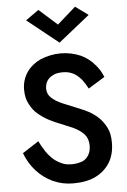

<svg xmlns="http://www.w3.org/2000/svg" viewBox="-63 -1010 706 1070"><g transform="rotate(-5 289.5 -475.0)"><path d="M129 -236 38 -177Q60 -119 99 -76Q138 -33 190 -9Q243 15 302 15Q380 15 429 -10Q480 -35 509 -82Q537 -128 537 -193Q537 -244 521 -275Q505 -308 479 -334Q455 -357 422 -375Q397 -388 359 -403Q283 -434 281 -435Q242 -452 221 -472Q198 -493 198 -523Q198 -548 210 -568Q222 -586 245 -597Q264 -607 299 -607Q332 -607 358 -593Q378 -583 402 -556Q419 -534 435 -504L527 -561Q512 -600 483 -632Q453 -668 407 -690Q353 -713 295 -713Q239 -713 182 -690Q134 -668 104 -626Q75 -582 75 -529Q75 -481 94 -447Q113 -410 140 -389Q170 -364 200 -349Q231 -333 256 -324Q313 -300 332 -292Q367 -275 390 -251Q412 -226 412 -187Q412 -157 400 -136Q388 -114 365 -103Q334 -92 306 -92Q269 -92 250 -102Q224 -113 204 -130Q184 -147 164 -175Q141 -210 129 -236ZM193 -965 120 -913 295 -773 470 -913 398 -965 295 -874Z"/></g></svg>

Font: NM-font
Style: Medium
Weight: 500
Designer: ""
Foundry: ""
Version: ""